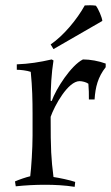

<svg xmlns="http://www.w3.org/2000/svg" viewBox="-20 -715 429 743"><path d="M176 -263C191 -306 243 -401 288 -401C298 -401 314 -397 322 -391C324 -369 324 -352 324 -330H346C349 -378 359 -417 389 -455V-469C362 -479 329 -485 301 -485C255 -462 197 -372 180 -324L176 -325C176 -375 179 -431 187 -481L180 -485C132 -474 93 -468 45 -466V-445C60 -445 84 -442 99 -437C105 -376 106 -327 106 -274V-190C106 -141 101 -63 97 -33C80 -29 54 -20 38 -13L41 6C79 2 116 0 154 0C192 0 231 2 269 8L271 -11C251 -18 208 -27 187 -30C178 -102 176 -134 176 -263ZM376 -634C375 -648 360 -682 351 -693C340 -695 320 -695 308 -694C278 -640 227 -578 176 -543L187 -525Z"/></svg>

Font: Almendra
Style: Regular
Weight: 400
Designer: Ana Sanfelippo
Foundry: Ana Sanfelippo
Version: Version 1.003